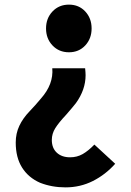

<svg xmlns="http://www.w3.org/2000/svg" viewBox="-20 -598 565 830"><path d="M153 192Q103 170 75.5 126.5Q48 83 48 18Q48 -21 63.5 -54Q79 -87 108 -117Q133 -143 157 -172Q212 -234 206 -303H348Q350 -283 350 -273Q350 -210 308 -152Q294 -134 266 -102Q234 -68 219 -44Q204 -20 204 7Q204 42 225.5 62Q247 82 283 82Q313 82 337.5 68Q362 54 388 27L478 110Q436 157 381.5 184.5Q327 212 263 212Q204 212 153 192ZM179 -475Q179 -519 207 -548.5Q235 -578 278 -578Q321 -578 348.5 -548.5Q376 -519 376 -475Q376 -431 348.5 -401.5Q321 -372 278 -372Q235 -372 207 -401.5Q179 -431 179 -475Z"/></svg>

Font: Merged Yaku Han JP ExtraBold
Style: Regular
Weight: 800
Designer: Ryoko NISHIZUKA 西塚涼子 (kana, bopomofo & ideographs); Paul D. Hunt (Latin, Greek & Cyrillic); Sandoll Communications 산돌커뮤니
Foundry: Adobe
Version: Version 2.004